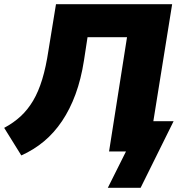

<svg xmlns="http://www.w3.org/2000/svg" viewBox="-26 -725 887 919"><path d="M490 174 577 0H496L582 -547H393L376 -436Q362 -346 335.5 -274Q309 -202 271 -145.5Q233 -89 184.5 -48.5Q136 -8 76 19L-6 -113Q39 -137 73 -168.5Q107 -200 132.5 -243Q158 -286 176 -345Q194 -404 206 -484L242 -705H798L708 -145H805L647 174Z"/></svg>

Font: Nunito Sans 8pt Black
Style: Italic
Weight: 900
Italic angle: -9°
Version: Version 3.101;gftools[0.9.27]